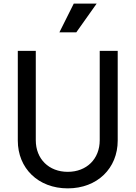

<svg xmlns="http://www.w3.org/2000/svg" viewBox="-20 -1025 746 1057"><path d="M353 12C516 12 628 -99 628 -251V-745H529V-253C529 -150 457 -79 353 -79C249 -79 177 -150 177 -253V-745H78V-251C78 -99 190 12 353 12ZM307 -847H400L512 -1005H386Z"/></svg>

Font: Mluvka Medium
Style: Regular
Weight: 500
Designer: Modified by Jiří Krblich, Original typeface by Gumpita Rahayu
Foundry: Gumpita Rahayu & Jiří Krblich
Version: Version 2.000;Glyphs 3.1.1 (3134)